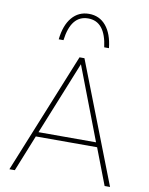

<svg xmlns="http://www.w3.org/2000/svg" viewBox="-102 -1041 865 1114"><g transform="rotate(10 330.5 -484.0)"><path d="M32 0 320 -710H349L625 0H593L511 -214H150L64 0ZM161 -241H500L335 -672ZM451 -792Q432 -941 331 -941Q230 -941 211 -792H183Q192 -876 231 -922Q270 -968 331 -968Q393 -968 431.5 -922Q470 -876 479 -792Z"/></g></svg>

Font: Livvic Thin
Style: Regular
Weight: 250
Designer: Jacques Le Bailly, Baron von Fonthausen
Version: Version 1.001; ttfautohint (v1.8.2)